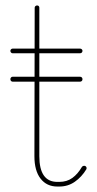

<svg xmlns="http://www.w3.org/2000/svg" viewBox="-20 -679 354 703"><path d="M280 -68Q283 -72 288 -72Q292 -72 294.5 -69.5Q297 -67 297 -64Q297 -60 296 -59Q279 -31 254 -13.5Q229 4 197 4H190Q151 4 128.5 -25Q106 -54 106 -107L107 -651Q107 -654 109.5 -656.5Q112 -659 116 -659Q120 -659 122 -656.5Q124 -654 124 -651V-107Q124 -13 190 -13H197Q225 -13 245 -27.5Q265 -42 280 -68ZM26 -484Q23 -484 20.5 -486.5Q18 -489 18 -493Q18 -496 20.5 -498.5Q23 -501 26 -501H273Q277 -501 279.5 -498.5Q282 -496 282 -493Q282 -489 279.5 -486.5Q277 -484 273 -484ZM26 -380Q23 -380 20.5 -382.5Q18 -385 18 -389Q18 -393 20.5 -395.5Q23 -398 26 -398H273Q277 -398 279.5 -395.5Q282 -393 282 -389Q282 -385 279.5 -382.5Q277 -380 273 -380Z"/></svg>

Font: Libertine-Super Thin
Style: Regular
Weight: 100
Designer: Bastien Sozeau
Foundry: NBR — Bastien Sozeau
Version: Version 2.003;gftools[0.9.33]